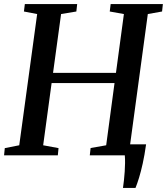

<svg xmlns="http://www.w3.org/2000/svg" viewBox="-26 -763 820 943"><path d="M578 160Q580.5 143 582.8 122.2Q585 101.5 586.5 80Q588 58.5 588.2 38Q588.5 17.5 587 0L542 -54H691.5Q684 -0.5 675 40Q666 80.5 657 109.8Q648 139 639.5 160ZM-6 0 -2.5 -35.5 68.5 -49.5 156.5 -694 91.5 -706.5 96 -743H353L349 -706.5L274 -694L234.5 -405H543.5L582.5 -694L513 -706.5L517.5 -743H774L770 -706.5L700 -694L612.5 -49.5L683 -36L679.5 0H415L419 -36L495.5 -49.5L536.5 -355H227.5L186 -49.5L261.5 -35.5L258 0Z"/></svg>

Font: Merriweather 60pt Medium
Style: Italic
Weight: 500
Italic angle: -7.8°
Version: Version 2.101